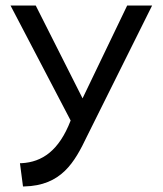

<svg xmlns="http://www.w3.org/2000/svg" viewBox="-20 -471 589 693"><path d="M18 -451 235 -36C193 73 132 114 58 118H52L63 202H67C202 199 249 115 294 21L529 -451H439L278 -116L109 -451Z"/></svg>

Font: Charger Sport
Style: SeBd
Weight: 600
Designer: Jasper
Foundry: Cannot Into Space Fonts
Version: Version 1.1